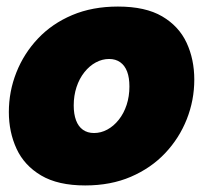

<svg xmlns="http://www.w3.org/2000/svg" viewBox="-20 -556 636 586"><path d="M240 10Q157 10 105.5 -20.5Q54 -51 30.5 -102Q7 -153 7 -214Q7 -277 30 -335Q53 -393 96 -438.5Q139 -484 200.5 -510Q262 -536 340 -536Q424 -536 475 -506Q526 -476 549.5 -425.5Q573 -375 573 -313Q573 -250 550 -192Q527 -134 484 -88.5Q441 -43 379.5 -16.5Q318 10 240 10ZM267 -150Q288 -150 307.5 -160.5Q327 -171 342.5 -190.5Q358 -210 366.5 -236Q375 -262 375 -292Q375 -319 368 -337.5Q361 -356 347 -366Q333 -376 313 -376Q292 -376 272.5 -365.5Q253 -355 237.5 -335.5Q222 -316 213.5 -290Q205 -264 205 -234Q205 -208 212 -189Q219 -170 233 -160Q247 -150 267 -150Z"/></svg>

Font: Raleway Thin Black
Style: Italic
Weight: 900
Italic angle: -12°
Version: Version 4.026